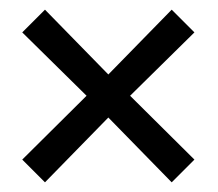

<svg xmlns="http://www.w3.org/2000/svg" viewBox="-20 -521 451 397"><path d="M335 -144 382 -191 249 -323 382 -454 335 -501 204 -367 73 -501 26 -454 159 -323 26 -191 73 -144 204 -278Z"/></svg>

Font: Noto Sans Devanagari Extra Condensed
Style: Regular
Weight: 400
Width: 2
Designer: Monotype Design Team
Foundry: Monotype Imaging Inc.
Version: 1.000